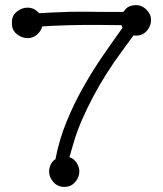

<svg xmlns="http://www.w3.org/2000/svg" viewBox="-20 -705 640 755"><path d="M515 -565Q506 -565 505 -566L457 -500Q428 -461 400 -417Q372 -373 347.5 -327Q323 -281 302.5 -234Q282 -187 269 -142L253 -87Q271 -81 281.5 -64.5Q292 -48 292 -31Q292 -8 275.5 11Q259 30 233 30Q207 30 190 11Q173 -8 173 -31Q173 -43 179 -57Q185 -71 198 -79Q213 -157 242.5 -228.5Q272 -300 309 -365Q346 -430 386 -488Q426 -546 462 -596Q460 -598 459.5 -601Q459 -604 458 -606Q437 -606 415 -606.5Q393 -607 370 -607Q343 -607 314 -607Q285 -607 255.5 -606Q226 -605 198 -604Q170 -603 146 -601Q141 -582 125 -568.5Q109 -555 89 -555Q66 -555 46.5 -570.5Q27 -586 27 -611V-619Q27 -644 46.5 -659.5Q66 -675 89 -675Q112 -675 129 -658L134 -653L187 -656Q226 -658 256 -658.5Q286 -659 308 -659Q327 -659 352.5 -658.5Q378 -658 411 -658H465L473 -668Q480 -677 492 -681Q504 -685 514 -685Q538 -685 556 -667Q574 -649 574 -626Q574 -603 557.5 -584Q541 -565 515 -565Z"/></svg>

Font: Nelagoney
Style: Regular
Weight: 400
Designer: Kanati
Foundry: Kanati and Michael Everson
Version: Version 2.000